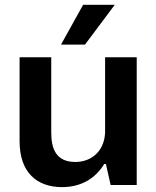

<svg xmlns="http://www.w3.org/2000/svg" viewBox="-20 -765 647 794"><path d="M437.5 0H545.4V-528.3H414.6V-225.6V-215.8C410.6 -137.2 356 -95.2 291.5 -95.2C211.9 -95.2 191.9 -149.9 191.9 -216.8V-528.3H61V-180.7C61 -52.2 132.3 8.8 236.3 8.8C317.9 8.8 375.5 -28.8 411.1 -86.9H418ZM232.4 -580.6H331.5L454.6 -745.1H323.7Z"/></svg>

Font: Wand UI Pro Bold
Style: Regular
Weight: 700
Designer: Andreas Faust
Version: Version 1.003;FEAKit 1.0